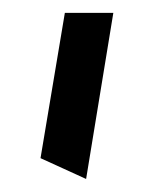

<svg xmlns="http://www.w3.org/2000/svg" viewBox="-20 -841 239 299"><path d="M114.1 -562.3 156.5 -821H81L43.1 -594.7Z"/></svg>

Font: Pinar-VF
Style: Regular
Weight: 300
Designer: Amin Abedi
Version: Version 3.0